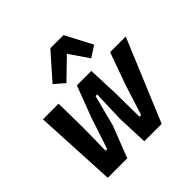

<svg xmlns="http://www.w3.org/2000/svg" viewBox="-199 -976 1156 1156"><g transform="rotate(-45 379.5 -398.0)"><path d="M81 0 54 -525H187L190 -325L187 -125H201L267 -325L343 -525H466L474 -325L476 -125H490L554 -325L626 -525H759L540 0H392L384 -200L391 -400H377L325 -200L247 0ZM388 -796H500L590 -625L519 -579L435 -702L308 -579L245 -634Z"/></g></svg>

Font: IBM Plex Sans Condensed
Style: Bold Italic
Weight: 700
Width: 3
Italic angle: -11.31°
Designer: Mike Abbink, Paul van der Laan, Pieter van Rosmalen
Foundry: Bold Monday
Version: Version 3.201